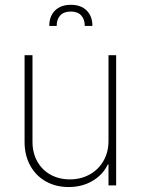

<svg xmlns="http://www.w3.org/2000/svg" viewBox="-20 -755 574 782"><path d="M421.9 -530.3H453.1V0H421.9V-85H418.9Q399.4 -43.5 356.9 -18.3Q314.5 6.8 259.8 6.8Q207.5 6.8 166.7 -16.1Q126 -39.1 103 -80.8Q80.1 -122.6 80.1 -176.8V-530.3H112.3V-177.7Q112.3 -132.8 131.6 -97.9Q150.9 -63 185.5 -43.7Q220.2 -24.4 264.6 -24.4Q308.6 -24.4 344.5 -43.9Q380.4 -63.5 401.1 -99.1Q421.9 -134.8 421.9 -180.7ZM268.6 -735.4Q309.6 -735.4 333 -712.2Q356.4 -689 356.4 -649.4H325.2Q325.2 -676.8 310.5 -692.4Q295.9 -708 268.6 -708Q240.2 -708 225.6 -692.4Q210.9 -676.8 210.9 -649.4H180.7Q180.7 -689 204.1 -712.2Q227.5 -735.4 268.6 -735.4Z"/></svg>

Font: Pretendard GOV Thin
Style: Regular
Weight: 100
Designer: Base glyphs from Inter by Rasmus Andersson; Hangeul glyphs from Noto Sans CJK(Source Han Sans) by Jang Soo-young and Kan
Foundry: Kil Hyung-jin
Version: Version 1.309